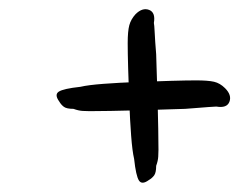

<svg xmlns="http://www.w3.org/2000/svg" viewBox="-20 -418 521 418"><path d="M175 -176Q169 -176 160 -176.5Q151 -177 140 -181Q125 -181 119 -185.5Q113 -190 109 -197Q98 -212 108 -218.5Q118 -225 155 -229Q172 -233 205.5 -235.5Q239 -238 278 -239.5Q317 -241 352 -242Q387 -243 407 -243Q433 -243 446 -240Q459 -237 470 -226Q485 -211 479.5 -196.5Q474 -182 451 -186Q446 -186 434.5 -185Q423 -184 409 -183Q395 -182 383 -181Q377 -181 350 -180Q323 -179 287.5 -178Q252 -177 220.5 -176.5Q189 -176 175 -176ZM304 -26Q289 -15 282.5 -25Q276 -35 272 -72Q268 -89 265.5 -122.5Q263 -156 261.5 -195Q260 -234 259 -269Q258 -304 258 -324Q258 -350 261.5 -363Q265 -376 275 -387Q290 -402 304.5 -396.5Q319 -391 315 -368Q316 -363 316.5 -351.5Q317 -340 318 -326Q319 -312 320 -300Q320 -294 321 -267Q322 -240 323 -204.5Q324 -169 324.5 -137.5Q325 -106 325 -92Q325 -86 324.5 -77Q324 -68 320 -57Q320 -42 315.5 -36Q311 -30 304 -26Z"/></svg>

Font: Caveat Medium
Style: Regular
Weight: 500
Designer: Pablo Impallari
Foundry: Pablo Impallari
Version: Version 2.000